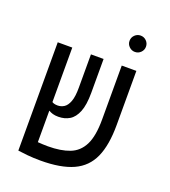

<svg xmlns="http://www.w3.org/2000/svg" viewBox="-140 -865 866 976"><g transform="rotate(20 293.0 -376.5)"><path d="M190.9 9.3Q153.8 9.3 120.4 6.1Q86.9 2.9 68.4 0V-0.5V-585.9H147V-291Q158.2 -283.7 177.2 -283.7Q195.8 -283.7 211.9 -293.9Q228 -304.2 238 -330.6Q248 -356.9 248 -405.3V-585.9H316.4V-402.3Q316.4 -337.4 301.3 -299.8Q286.1 -262.2 260 -246.6Q233.9 -231 200.2 -231Q182.6 -231 170.2 -234.6Q157.7 -238.3 147 -244.6V-74.2Q160.2 -73.2 174.1 -72.5Q188 -71.8 201.7 -71.8Q271.5 -71.8 318.8 -90.1Q366.2 -108.4 390.4 -156.5Q414.6 -204.6 414.6 -293.9V-585.9H493.7V-293.5Q493.7 -184.6 463.9 -117.9Q434.1 -51.3 367.7 -21Q301.3 9.3 190.9 9.3ZM453.1 -673.8Q435.1 -673.8 421.9 -686.8Q408.7 -699.7 408.7 -717.8Q408.7 -736.3 421.9 -749.3Q435.1 -762.2 453.1 -762.2Q471.7 -762.2 484.6 -749.3Q497.6 -736.3 497.6 -717.8Q497.6 -699.7 484.6 -686.8Q471.7 -673.8 453.1 -673.8Z"/></g></svg>

Font: Cascadia Code NF SemiLight
Style: Regular
Weight: 350
Monospace: yes
Designer: Aaron Bell
Foundry: Saja Typeworks
Version: Version 2404.023; ttfautohint (v1.8.4)